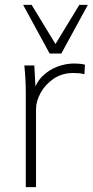

<svg xmlns="http://www.w3.org/2000/svg" viewBox="-20 -769 381 789"><path d="M86 0V-386Q86 -414 84.5 -443Q83 -472 80 -500H121L127 -391L118 -390Q128 -430 154.5 -456Q181 -482 215.5 -495Q250 -508 284 -508Q296 -508 307.5 -507Q319 -506 329 -503L327 -464Q317 -467 305.5 -468Q294 -469 281 -469Q235 -469 200.5 -445.5Q166 -422 147 -387.5Q128 -353 128 -320V0ZM184 -549 75 -749H110L208 -588L306 -749H341L232 -549Z"/></svg>

Font: Mulish ExtraLight
Style: Regular
Weight: 200
Designer: Vernon Adams
Foundry: Vernon Adams
Version: Version 3.603